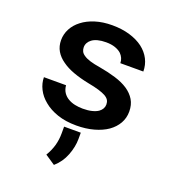

<svg xmlns="http://www.w3.org/2000/svg" viewBox="-141 -643 881 988"><g transform="rotate(20 300.0 -149.0)"><path d="M415 -144Q415 -131.8 409.2 -121.3Q403.3 -110.8 392.1 -102.5Q378.9 -93.3 357.7 -87.9Q336.4 -82.5 307.6 -82.5Q285.6 -82.5 264.4 -86.9Q243.2 -91.3 226.1 -101.6Q209.5 -111.3 198.7 -127.4Q188 -143.6 186 -166.5H64.9Q64.9 -133.8 80.8 -102.1Q96.7 -70.3 127 -45.9Q157.2 -20.5 202.1 -5.1Q247.1 10.3 305.7 10.3Q357.9 10.3 401.1 -1.7Q444.3 -13.7 474.6 -34.7Q504.9 -56.2 521.5 -85.4Q538.1 -114.7 538.1 -149.9Q538.1 -187 522 -213.9Q505.9 -240.7 476.6 -260.3Q447.8 -279.3 407.2 -291.7Q366.7 -304.2 318.8 -312.5Q284.7 -317.9 262.7 -324.7Q240.7 -331.5 228 -340.3Q214.8 -348.6 209.7 -359.1Q204.6 -369.6 204.6 -381.8Q204.6 -394.5 210.7 -405.8Q216.8 -417 228 -425.3Q240.2 -434.6 259.5 -439.7Q278.8 -444.8 304.7 -444.8Q333.5 -444.8 354.5 -437.5Q375.5 -430.2 388.7 -418Q398.9 -407.7 404.3 -395.3Q409.7 -382.8 409.7 -368.7H535.6Q535.6 -404.8 519.8 -435.8Q503.9 -466.8 474.1 -489.7Q444.3 -512.2 401.4 -525.1Q358.4 -538.1 304.7 -538.1Q253.4 -538.1 212.2 -525.1Q170.9 -512.2 142.1 -489.7Q113.3 -467.8 97.9 -438.5Q82.5 -409.2 82.5 -376.5Q82.5 -342.8 97.7 -317.1Q112.8 -291.5 140.1 -272.5Q167 -252.9 205.1 -239Q243.2 -225.1 289.6 -215.8Q326.2 -209 350.3 -201.7Q374.5 -194.3 389.2 -186Q403.8 -177.2 409.4 -167.2Q415 -157.2 415 -144ZM340.8 71.3V37.1H249.5V72.8Q249.5 109.4 240.5 141.1Q231.4 172.9 212.9 203.6L267.6 240.2Q304.7 208 322.8 161.1Q340.8 114.3 340.8 71.3Z"/></g></svg>

Font: Roboto Mono SemiBold
Style: Regular
Weight: 600
Monospace: yes
Designer: Google
Version: Version 3.000